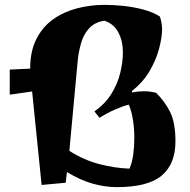

<svg xmlns="http://www.w3.org/2000/svg" viewBox="-20 -745 781 789"><path d="M460 24Q413 24 362 10Q311 -4 255 -38L250 6L151 15L112 -369L20 -356V-459L104 -463Q104 -535 130 -585.5Q156 -636 199.5 -666.5Q243 -697 297.5 -711Q352 -725 410 -725Q448 -725 489.5 -720.5Q531 -716 570 -705.5Q609 -695 637 -677Q646 -650 646 -625Q646 -592 634 -546Q622 -500 595 -453.5Q568 -407 522 -371L524 -365Q538 -368 549.5 -369Q561 -370 571 -370Q588 -370 599.5 -368Q611 -366 621 -364Q657 -329 679 -285Q701 -241 701 -164Q701 -71 644.5 -23.5Q588 24 460 24ZM512 -52Q523 -76 527.5 -109.5Q532 -143 532 -179Q532 -218 526 -254.5Q520 -291 509 -315Q485 -309 453 -295Q421 -281 389 -261L368 -287Q412 -318 437.5 -359Q463 -400 474 -445Q485 -490 485 -530Q485 -576 466.5 -611.5Q448 -647 409 -660Q370 -654 347 -629.5Q324 -605 313.5 -569Q303 -533 299 -492L265 -125Q327 -86 390.5 -70Q454 -54 512 -52Z"/></svg>

Font: Joti One
Style: Regular
Weight: 400
Designer: Eduardo Rodriguez Tunni
Foundry: Eduardo Rodriguez Tunni
Version: Version 1.002; ttfautohint (v1.8.4.7-5d5b);gftools[0.9.24]